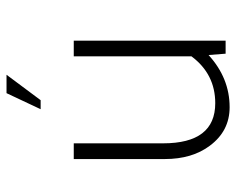

<svg xmlns="http://www.w3.org/2000/svg" viewBox="-86 -608 707 574"><g transform="rotate(-90 267.0 -321.5)"><path d="M330 -655 254 -553H227L275 -655ZM389 -51Q320 12 233 12Q162 12 118 -47Q78 -100 78 -182V-454H125V-187Q125 -31 245 -31Q332 -31 385 -102V-454H432V0H393Z"/></g></svg>

Font: Tajawal Light
Style: Regular
Weight: 300
Designer: Boutros Fonts
Foundry: Created by Boutros International 2017
Version: Version 1.700